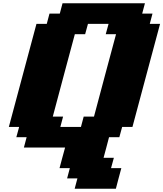

<svg xmlns="http://www.w3.org/2000/svg" viewBox="-20 -895 991 1165"><path d="M433.1 250H683.1Q688.5 229 699.5 187.3Q710.4 145.5 716.3 125H653.8L670.9 62.5H608.4Q614.3 42 625.2 0Q636.2 -42 641.6 -62.5H704.1L721.2 -125H783.7Q811.5 -229.5 867.4 -437.7Q923.3 -646 951.2 -750H888.7L905.3 -812.5H842.8L859.4 -875H359.4L342.8 -812.5H280.3L263.7 -750H201.2Q173.3 -646 117.4 -437.5Q61.5 -229 33.7 -125H96.2L79.1 -62.5H141.6L125 0H375Q369.1 21 357.9 62.5Q346.7 104 341.3 125H403.8L387.2 187.5H449.7ZM471.2 -125H346.2L362.8 -187.5H300.3Q322.3 -270.5 366.9 -437.3Q411.6 -604 434.1 -687.5H496.6L513.7 -750H638.7L621.6 -687.5H684.1Q661.6 -604 616.9 -437.3Q572.3 -270.5 550.3 -187.5H487.8Z"/></svg>

Font: Faithful 32x
Style: BoldOblique
Weight: 400
Foundry: Faithful Resource Pack
Version: Version 1.0; January 27, 2023